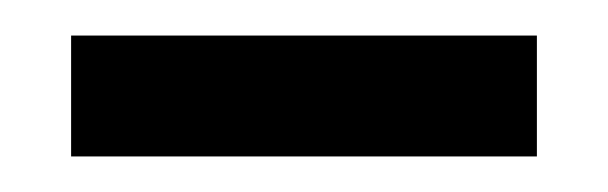

<svg xmlns="http://www.w3.org/2000/svg" viewBox="-20 -730 342 108"><path d="M282 -710V-642H20V-710Z"/></svg>

Font: Minipax
Style: Regular
Weight: 400
Designer: Raphaël Ronot, Igor Stepanchenko (Cyrillic)
Foundry: steppetype
Version: Version 1.002